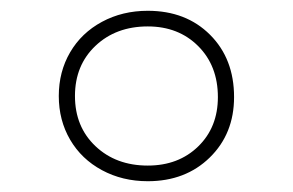

<svg xmlns="http://www.w3.org/2000/svg" viewBox="-20 -534 543 356"><path d="M254 -514Q325 -514 369.5 -469.5Q414 -425 414 -354Q414 -286 369 -242Q324 -198 254 -198Q207 -198 169 -218.5Q131 -239 110 -275Q89 -311 89 -356Q89 -401 110 -437Q131 -473 169 -493.5Q207 -514 254 -514ZM254 -485Q195 -485 157 -449Q119 -413 119 -356Q119 -299 157 -263Q195 -227 254 -227Q311 -227 347.5 -262.5Q384 -298 384 -354Q384 -412 347.5 -448.5Q311 -485 254 -485Z"/></svg>

Font: Fz Poppins ExtLt
Style: Regular
Weight: 200
Designer: Ninad Kale (Devanagari), Jonny Pinhorn (Latin)
Foundry: Indian Type Foundry
Version: Vit hóa bi Vntype.Com & FontZin.Com